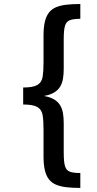

<svg xmlns="http://www.w3.org/2000/svg" viewBox="-20 -798 477 943"><path d="M374.5 125Q335.9 125 306.4 121.6Q276.9 118.2 255.4 109.1Q233.9 100.1 220.5 83Q207 65.9 200.4 38.3Q193.8 10.7 193.8 -29.3V-160.6Q193.8 -204.6 189.5 -231.9Q185.1 -259.3 164.1 -272Q143.1 -284.7 93.8 -284.7V-368.2Q142.6 -368.2 163.8 -380.9Q185.1 -393.6 189.5 -421.1Q193.8 -448.7 193.8 -492.2V-624Q193.8 -664.1 200.4 -691.7Q207 -719.2 220.5 -736.3Q233.9 -753.4 255.4 -762.5Q276.9 -771.5 306.4 -774.9Q335.9 -778.3 374.5 -778.3V-705.6Q340.3 -705.6 322.8 -698.7Q305.2 -691.9 299.1 -670.9Q293 -649.9 293 -606V-460Q293 -432.6 289.1 -410.4Q285.2 -388.2 274.7 -371.3Q264.2 -354.5 245.1 -343.3Q226.1 -332 195.8 -326.7Q226.1 -321.3 245.1 -310.1Q264.2 -298.8 274.7 -282Q285.2 -265.1 289.1 -242.9Q293 -220.7 293 -192.9V-47.9Q293 -3.9 299.1 17.3Q305.2 38.6 322.8 45.2Q340.3 51.8 374.5 51.8Z"/></svg>

Font: Comme Medium
Style: Regular
Weight: 500
Version: Version 1.000;gftools[0.9.27]